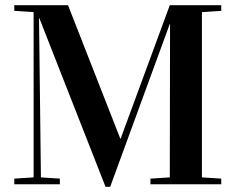

<svg xmlns="http://www.w3.org/2000/svg" viewBox="-20 -717 916 747"><path d="M35.6 0V-22L110.8 -26.9V-669.9L35.6 -674.8V-696.8H244.6L448.2 -177.2H449.2L640.6 -696.8H840.8V-674.8L765.6 -669.9V-26.9L840.8 -22V0H565.4V-22L640.6 -26.9L641.6 -624H640.6L408.7 9.8H390.6L132.8 -647H131.8L139.2 -26.9L212.9 -22V0Z"/></svg>

Font: Vidaloka
Style: Regular
Weight: 400
Designer: Cyreal (www.cyreal.org)
Foundry: Cyreal (www.cyreal.org)
Version: Version 1.011